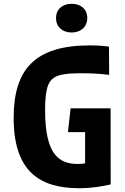

<svg xmlns="http://www.w3.org/2000/svg" viewBox="-20 -981 660 1013"><path d="M556 -586 555 -735C530.5 -738.5 498 -741.5 453.5 -741.5C166 -741.5 52 -616.5 52 -359.5C52 -79 186.5 12 398 12C468 12 521.5 1.5 564 -8L563.5 -409.5H352.5L338.5 -284H429V-119C417 -117 404 -116 389.5 -116C290 -116 218 -167.5 218 -399C218 -479.5 226 -535.5 252 -560.5C276 -584 309.5 -594.5 412.5 -594.5C464 -594.5 508 -592 556 -586ZM275.5 -886C275.5 -839.5 309 -809.5 358 -809.5C407 -809.5 440.5 -839.5 440.5 -886C440.5 -932 407 -961 358 -961C309 -961 275.5 -932 275.5 -886Z"/></svg>

Font: Monaspace Argon ExtraBold
Style: Bold
Weight: 800
Designer: Riley Cran & the Lettermatic Team
Foundry: Lettermatic
Version: Version 1.000 (Monaspace Argon)